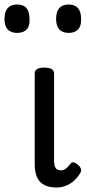

<svg xmlns="http://www.w3.org/2000/svg" viewBox="-60 -815 385 852"><path d="M191 17Q166 17 147.5 10.5Q129 4 117 -9Q105 -22 99.5 -42Q94 -62 94 -88V-489Q94 -502 104.5 -508.5Q115 -515 136 -515Q158 -515 169 -508.5Q180 -502 180 -489V-99Q180 -85 183.5 -76Q187 -67 193.5 -63Q200 -59 209 -59Q219 -59 226.5 -63Q234 -67 241 -74.5Q248 -82 256 -92Q262 -97 270.5 -93.5Q279 -90 289 -81Q296 -75 299 -66Q302 -57 297 -49Q286 -29 269.5 -14Q253 1 233 9Q213 17 191 17ZM16 -669Q-12 -669 -26 -684.5Q-40 -700 -40 -731Q-40 -763 -26 -779Q-12 -795 16 -795Q44 -795 57.5 -779Q71 -763 71 -731Q73 -700 58.5 -684.5Q44 -669 16 -669ZM245 -669Q217 -669 203 -684.5Q189 -700 189 -731Q189 -763 203 -779Q217 -795 245 -795Q272 -795 286 -779Q300 -763 300 -731Q301 -700 286.5 -684.5Q272 -669 245 -669Z"/></svg>

Font: Playwrite HR Lijeva
Style: Regular
Weight: 400
Designer: Veronika Burian, José Scaglione
Foundry: TypeTogether
Version: Version 1.002